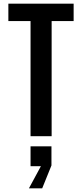

<svg xmlns="http://www.w3.org/2000/svg" viewBox="-20 -749 451 1056"><path d="M148 0V-633H26V-729H385V-633H264V0ZM139 287 205 165H148V56H263V161L212 287Z"/></svg>

Font: Hubot Sans Condensed SemiBold
Style: Regular
Weight: 600
Width: 3
Designer: Deni Anggara
Foundry: GitHub, Inc., Subsidiary of Microsoft Corporation
Version: Version 2.000